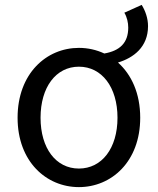

<svg xmlns="http://www.w3.org/2000/svg" viewBox="-20 -753 646 786"><path d="M303 -63C209 -63 146 -146 146 -271C146 -396 209 -480 303 -480C397 -480 461 -396 461 -271C461 -146 397 -63 303 -63ZM303 13C436 13 554 -91 554 -271C554 -371 518 -448 463 -497C526 -516 586 -560 586 -646C586 -678 575 -709 560 -733L489 -701C500 -683 505 -660 505 -640C505 -577 470 -545 407 -534C375 -549 340 -557 303 -557C170 -557 52 -452 52 -271C52 -91 170 13 303 13Z"/></svg>

Font: Noto Sans CJK HK
Style: Regular
Weight: 400
Designer: Ryoko NISHIZUKA 西塚涼子 (kana, bopomofo & ideographs); Paul D. Hunt (Latin, Greek & Cyrillic); Sandoll Communications 산돌커뮤니
Foundry: Adobe
Version: Version 2.004;hotconv 1.0.118;makeotfexe 2.5.65603